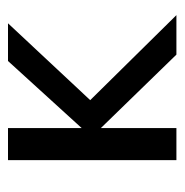

<svg xmlns="http://www.w3.org/2000/svg" viewBox="-11 -439 450 468"><g transform="rotate(-90 214.0 -205.0)"><path d="M203.9 -210.1 411.1 0H314.9L135.9 -184.1V0H57.7V-410.5H135.9V-231L299.3 -410.5H391.2Z"/></g></svg>

Font: League Spartan Extralight
Style: Regular
Weight: 200
Foundry: The League of Moveable Type
Version: Version 2.300; ttfautohint (v1.8.3)